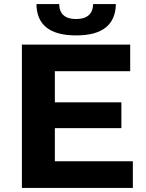

<svg xmlns="http://www.w3.org/2000/svg" viewBox="-20 -918 713 938"><path d="M629 -130V0H87V-700H616V-570H248V-418H573V-292H248V-130ZM158 -898H269Q271 -825 352 -825Q392 -825 413 -843.5Q434 -862 435 -898H546Q545 -823 497 -784Q449 -745 352 -745Q160 -745 158 -898Z"/></svg>

Font: APTA Sans Regular
Style: Bold Italic
Weight: 700
Version: Version 7.200